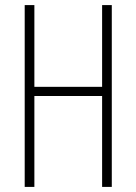

<svg xmlns="http://www.w3.org/2000/svg" viewBox="-20 -734 536 754"><path d="M419 0H381V-357H115V0H77V-714H115V-393H381V-714H419Z"/></svg>

Font: Noto Sans Devanagari ExtraCondensed ExtraLight
Style: Regular
Weight: 200
Width: 2
Designer: Jelle Bosma - Monotype Design Team
Foundry: Monotype Imaging Inc.
Version: Version 2.004; ttfautohint (v1.8.4.7-5d5b)